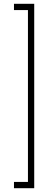

<svg xmlns="http://www.w3.org/2000/svg" viewBox="-20 -770 220 1010"><path d="M160 220H53.5V187H127V-717H53.5V-750H160Z"/></svg>

Font: Imbue 24pt
Style: Bold
Weight: 700
Designer: Tyler Finck
Foundry: Etcetera Type Company
Version: Version 1.102